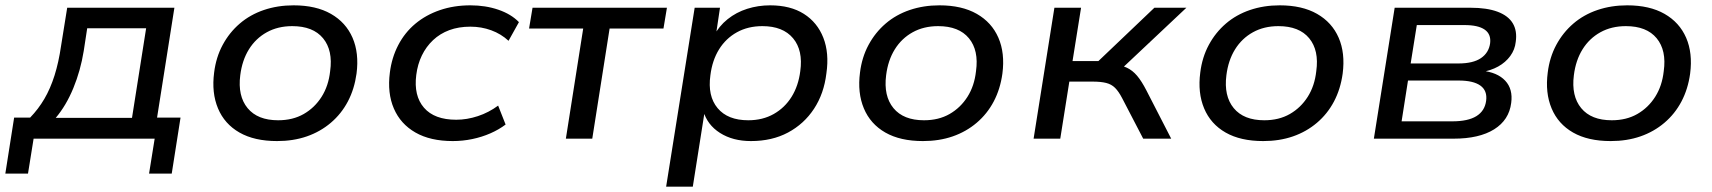

<svg xmlns="http://www.w3.org/2000/svg" viewBox="-45 -520 6420 720"><path d="M-25 131 8 -79H68Q99 -111 121.5 -149.5Q144 -188 159.5 -237Q175 -286 184 -348L207 -491H609L544 -79H632L599 131H514L535 0H81L60 131ZM164 -78H450L503 -414H282L269 -329Q257 -255 230 -189.5Q203 -124 164 -78Z M994 9Q909 9 853 -23Q797 -55 772.5 -113.5Q748 -172 758 -248Q765 -305 790 -351.5Q815 -398 854 -431.5Q893 -465 944.5 -482.5Q996 -500 1056 -500Q1140 -500 1196 -468Q1252 -436 1277 -378.5Q1302 -321 1292 -244Q1284 -186 1259.5 -139.5Q1235 -93 1195.5 -59.5Q1156 -26 1105.5 -8.5Q1055 9 994 9ZM998 -69Q1053 -69 1094 -92.5Q1135 -116 1161 -157Q1187 -198 1193 -253Q1204 -331 1166.5 -376.5Q1129 -422 1051 -422Q997 -422 955.5 -399Q914 -376 888.5 -335Q863 -294 856 -238Q846 -160 883.5 -114.5Q921 -69 998 -69Z M1653 9Q1569 9 1513 -23Q1457 -55 1432 -113Q1407 -171 1417 -248Q1424 -304 1448.5 -351Q1473 -398 1512.5 -431Q1552 -464 1604.5 -482Q1657 -500 1719 -500Q1776 -500 1824 -483.5Q1872 -467 1901 -437L1862 -367Q1834 -393 1797 -406.5Q1760 -420 1719 -420Q1675 -420 1640 -407Q1605 -394 1579 -369.5Q1553 -345 1537 -312Q1521 -279 1516 -239Q1506 -161 1545 -116Q1584 -71 1666 -71Q1706 -71 1747 -84.5Q1788 -98 1823 -124L1851 -53Q1826 -34 1794 -20Q1762 -6 1726 1.5Q1690 9 1653 9Z M2077 0 2142 -413H1939L1952 -491H2456L2443 -413H2241L2176 0Z M2453 180 2560 -491H2655L2639 -384H2631Q2651 -422 2683.5 -448Q2716 -474 2757 -487Q2798 -500 2843 -500Q2919 -500 2969.5 -468Q3020 -436 3042.5 -378.5Q3065 -321 3054 -245Q3045 -169 3007.5 -112Q2970 -55 2910 -23Q2850 9 2771 9Q2703 9 2655 -21.5Q2607 -52 2592 -105H2598L2553 180ZM2761 -69Q2815 -69 2856.5 -92.5Q2898 -116 2923.5 -157Q2949 -198 2956 -253Q2967 -331 2929 -376.5Q2891 -422 2814 -422Q2760 -422 2718.5 -399Q2677 -376 2651.5 -335Q2626 -294 2619 -238Q2608 -160 2646 -114.5Q2684 -69 2761 -69Z M3416 9Q3331 9 3275 -23Q3219 -55 3194.5 -113.5Q3170 -172 3180 -248Q3187 -305 3212 -351.5Q3237 -398 3276 -431.5Q3315 -465 3366.5 -482.5Q3418 -500 3478 -500Q3562 -500 3618 -468Q3674 -436 3699 -378.5Q3724 -321 3714 -244Q3706 -186 3681.5 -139.5Q3657 -93 3617.5 -59.5Q3578 -26 3527.5 -8.5Q3477 9 3416 9ZM3420 -69Q3475 -69 3516 -92.5Q3557 -116 3583 -157Q3609 -198 3615 -253Q3626 -331 3588.5 -376.5Q3551 -422 3473 -422Q3419 -422 3377.5 -399Q3336 -376 3310.5 -335Q3285 -294 3278 -238Q3268 -160 3305.5 -114.5Q3343 -69 3420 -69Z M3831 0 3909 -491H4009L3977 -291H4074L4284 -491H4404L4148 -250L4129 -278Q4160 -276 4181 -266Q4202 -256 4219 -236Q4236 -216 4254 -181L4347 0H4242L4163 -152Q4150 -177 4136.5 -190.5Q4123 -204 4103 -209Q4083 -214 4052 -214H3965L3931 0Z M4692 9Q4607 9 4551 -23Q4495 -55 4470.5 -113.5Q4446 -172 4456 -248Q4463 -305 4488 -351.5Q4513 -398 4552 -431.5Q4591 -465 4642.5 -482.5Q4694 -500 4754 -500Q4838 -500 4894 -468Q4950 -436 4975 -378.5Q5000 -321 4990 -244Q4982 -186 4957.5 -139.5Q4933 -93 4893.5 -59.5Q4854 -26 4803.5 -8.5Q4753 9 4692 9ZM4696 -69Q4751 -69 4792 -92.5Q4833 -116 4859 -157Q4885 -198 4891 -253Q4902 -331 4864.5 -376.5Q4827 -422 4749 -422Q4695 -422 4653.5 -399Q4612 -376 4586.5 -335Q4561 -294 4554 -238Q4544 -160 4581.5 -114.5Q4619 -69 4696 -69Z M5107 0 5185 -491H5469Q5531 -491 5571 -476Q5611 -461 5628 -432.5Q5645 -404 5639 -363Q5636 -334 5618.5 -310Q5601 -286 5573 -270.5Q5545 -255 5508 -249L5511 -255Q5570 -249 5599.5 -217.5Q5629 -186 5622 -134Q5614 -70 5558 -35Q5502 0 5406 0ZM5211 -65H5401Q5460 -65 5491.5 -84.5Q5523 -104 5528 -142Q5533 -180 5506.5 -199Q5480 -218 5425 -218H5235ZM5245 -282H5424Q5479 -282 5508.5 -302Q5538 -322 5543 -358Q5547 -392 5522.5 -409Q5498 -426 5447 -426H5268Z M5995 9Q5910 9 5854 -23Q5798 -55 5773.5 -113.5Q5749 -172 5759 -248Q5766 -305 5791 -351.5Q5816 -398 5855 -431.5Q5894 -465 5945.5 -482.5Q5997 -500 6057 -500Q6141 -500 6197 -468Q6253 -436 6278 -378.5Q6303 -321 6293 -244Q6285 -186 6260.5 -139.5Q6236 -93 6196.5 -59.5Q6157 -26 6106.5 -8.5Q6056 9 5995 9ZM5999 -69Q6054 -69 6095 -92.5Q6136 -116 6162 -157Q6188 -198 6194 -253Q6205 -331 6167.5 -376.5Q6130 -422 6052 -422Q5998 -422 5956.5 -399Q5915 -376 5889.5 -335Q5864 -294 5857 -238Q5847 -160 5884.5 -114.5Q5922 -69 5999 -69Z"/></svg>

Font: Nunito Sans 10pt SemiExpanded Medium
Style: Italic
Weight: 500
Width: 6
Italic angle: -9°
Designer: Vernon Adams
Foundry: Vernon Adams
Version: Version 3.101;gftools[0.9.27]